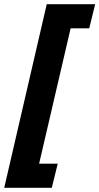

<svg xmlns="http://www.w3.org/2000/svg" viewBox="-34 -767 470 908"><path d="M-14 121H211L239 7H151L300 -633H388L416 -747H187Z"/></svg>

Font: RazerF5
Style: Bold Italic
Weight: 700
Foundry: Razer Inc.
Version: Version 2